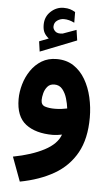

<svg xmlns="http://www.w3.org/2000/svg" viewBox="-62 -723 593 1030"><g transform="rotate(5 234.5 -208.5)"><path d="M172.9 -512.2Q156.2 -525.4 147.7 -541.5Q139.2 -557.6 139.2 -583.5Q139.2 -627 169.4 -655Q199.7 -683.1 238.3 -683.1Q259.3 -683.1 273.2 -678.7Q287.1 -674.3 301.3 -666L301.8 -608.4Q272.9 -623 245.1 -623Q225.6 -623 209 -611.3Q192.4 -599.6 192.4 -577.1Q192.9 -564 205.1 -552.7Q217.3 -541.5 243.2 -544.9Q243.2 -544.9 247.1 -545.9L317.4 -571.3L325.7 -515.1L130.4 -438L122.6 -492.7ZM429.2 -108.4Q429.2 5.9 387 81.5Q344.7 157.2 267.6 201.7Q190.4 246.1 85 266.1L36.6 135.7Q136.2 116.7 203.4 81.5Q270.5 46.4 288.6 -4.9Q276.4 -2.4 263.2 -0.7Q250 1 239.3 1Q146.5 1 93.3 -40Q40 -81.1 40 -174.8Q40 -213.9 51.8 -254.6Q63.5 -295.4 86.9 -329.8Q110.4 -364.3 145 -385.3Q179.7 -406.2 225.6 -406.2Q278.3 -406.2 316.7 -380.9Q355 -355.5 379.9 -313Q404.8 -270.5 417 -217.3Q429.2 -164.1 429.2 -108.4ZM237.3 -139.6Q258.3 -139.6 275.6 -142.1Q293 -144.5 304.2 -147Q301.3 -171.9 293 -200.2Q284.7 -228.5 268.3 -248.8Q252 -269 224.6 -269Q201.2 -269 187.7 -253.4Q174.3 -237.8 168.9 -216.8Q163.6 -195.8 163.6 -180.2Q163.6 -153.8 184.8 -146.7Q206.1 -139.6 237.3 -139.6Z"/></g></svg>

Font: Vazirmatn FD NL ExtraBold
Style: Regular
Weight: 800
Designer: Saber Rastikerdar
Foundry: Saber Rastikerdar
Version: Version 33.003